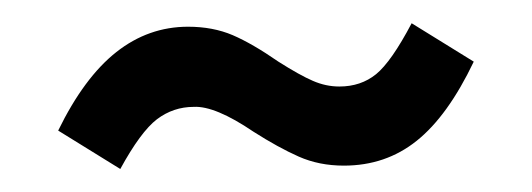

<svg xmlns="http://www.w3.org/2000/svg" viewBox="-20 -359 460 166"><path d="M199.2 -245.1Q166 -267.6 147.5 -266.6Q129.9 -266.6 115.7 -255.9Q101.6 -245.1 84 -212.9L30.3 -246.1Q52.7 -292 80.6 -314Q108.4 -335.9 142.6 -335.9Q164.1 -335.9 181.2 -328.6Q198.2 -321.3 220.7 -305.7Q239.3 -293.9 250.5 -289.1Q261.7 -284.2 273.4 -284.2Q292 -284.2 305.2 -294.9Q318.4 -305.7 335.9 -338.9L389.6 -305.7Q367.2 -258.8 340.3 -237.3Q313.5 -215.8 277.3 -215.8Q255.9 -215.8 238.3 -223.6Q220.7 -231.4 199.2 -245.1Z"/></svg>

Font: Altinn-DIN Condensed
Style: Regular
Weight: 400
Width: 3
Designer: Charles Nix
Foundry: Altinn
Version: Version 2.00